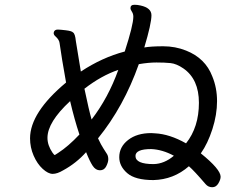

<svg xmlns="http://www.w3.org/2000/svg" viewBox="-20 -772 1040 805"><path d="M624 -84Q548 -84 548 -118Q548 -147 614 -147Q661 -145 709 -119Q669 -85 624 -84ZM210 -122Q207 -122 200 -132Q179 -163 179 -194Q179 -260 274 -348Q292 -271 313 -208Q266 -158 224 -131ZM364 -271Q353 -309 334 -400Q405 -455 476 -479Q434 -362 364 -271ZM870 13Q886 13 895.5 -3Q905 -19 905 -31Q905 -62 822 -129Q851 -170 870.5 -230.5Q890 -291 890 -348Q890 -404 870 -452Q841 -528 760 -560Q715 -578 664 -578Q614 -578 585 -573Q615 -673 615 -708Q615 -739 569 -749Q556 -752 544 -752Q527 -752 527 -738Q527 -732 533 -723Q539 -714 539 -702Q539 -667 503 -556Q408 -531 319 -472L298 -600Q295 -631 286 -636Q281 -642 256.5 -645Q232 -648 222 -648Q207 -648 205 -634Q205 -626 212 -620Q229 -605 230 -590Q238 -532 257 -426Q106 -300 106 -192Q106 -154 121 -119.5Q136 -85 159 -64Q182 -43 201 -43Q220 -43 245 -58Q300 -88 341 -134Q356 -96 368.5 -77Q381 -58 399 -58Q417 -58 425.5 -75Q434 -92 434 -104Q434 -117 429 -125.5Q424 -134 414 -149Q404 -164 391 -192Q499 -325 562 -503Q603 -510 636 -510Q670 -510 695 -507.5Q720 -505 749 -485Q814 -440 814 -341Q814 -239 760 -171Q691 -210 630 -213L614 -214Q554 -214 517 -185Q480 -156 480 -113Q480 -75 513.5 -46Q547 -17 623 -17Q708 -19 772 -75Q794 -56 842 0Q853 13 870 13Z"/></svg>

Font: LXGW WenKai Mono TC
Style: Bold
Weight: 700
Designer: LXGW / Fontworks Inc.
Foundry: LXGW / Fontworks Inc.
Version: Version 1.330